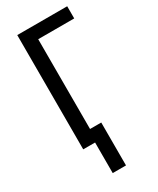

<svg xmlns="http://www.w3.org/2000/svg" viewBox="-227 -781 854 1039"><g transform="rotate(-30 200.5 -261.5)"><path d="M388 -714V-638H163V-77H233V191H150V0H76V-714Z"/></g></svg>

Font: Avrile Sans Condensed
Style: Regular
Weight: 400
Width: 3
Designer: Monotype Design Team
Foundry: Monotype Imaging Inc.
Version: Version 2.001;September 10, 2019;FontCreator 11.5.0.2425 64-